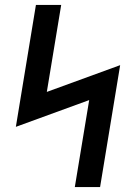

<svg xmlns="http://www.w3.org/2000/svg" viewBox="-20 -755 540 775"><path d="M282 0 340 -351 44 -243 125 -735H227L169 -384L465 -492L384 0Z"/></svg>

Font: Iosevka Curly Semibold
Style: Italic
Weight: 600
Italic angle: -9°
Monospace: yes
Designer: Belleve Invis
Foundry: Belleve Invis
Version: Version 22.1.2; ttfautohint (v1.8.4)